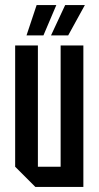

<svg xmlns="http://www.w3.org/2000/svg" viewBox="-20 -740 390 760"><path d="M310 -560V0H120L40 -80V-560H130V-80H220V-560ZM85 -600 125 -720H203L152 -600ZM182 -600 238 -720H316L250 -600Z"/></svg>

Font: Tektur Condensed
Style: Regular
Weight: 400
Width: 3
Designer: Adam Jagosz
Foundry: Adam Jagosz
Version: Version 1.005;gftools[0.9.30]